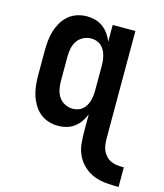

<svg xmlns="http://www.w3.org/2000/svg" viewBox="-111 -612 777 908"><g transform="rotate(15 277.5 -157.5)"><path d="M555 213Q525 213 494.5 210.5Q464 208 436 197.5Q408 187 385 166Q362 145 349 118Q336 91 333 60.5Q330 30 330 0V-82Q322 -62 310 -45Q298 -28 281 -15.5Q264 -3 244 2.5Q224 8 203 8Q179 8 155.5 0.5Q132 -7 113.5 -22.5Q95 -38 82.5 -59.5Q70 -81 63 -104Q56 -127 53.5 -151.5Q51 -176 51 -200V-320Q51 -344 53.5 -368.5Q56 -393 63 -416Q70 -439 82.5 -460.5Q95 -482 113.5 -497.5Q132 -513 155.5 -520.5Q179 -528 203 -528Q224 -528 244 -522.5Q264 -517 281 -504.5Q298 -492 310 -475Q322 -458 330 -438V-520H441V0Q441 16 442.5 32Q444 48 450 62.5Q456 77 467 89Q478 101 492.5 107.5Q507 114 523 115.5Q539 117 555 117ZM249 -88Q262 -88 274.5 -92Q287 -96 297 -104.5Q307 -113 313.5 -124.5Q320 -136 323.5 -148.5Q327 -161 328.5 -174Q330 -187 330 -200V-320Q330 -333 328.5 -346Q327 -359 323.5 -371.5Q320 -384 313.5 -395.5Q307 -407 297 -415.5Q287 -424 274.5 -428Q262 -432 249 -432Q229 -432 210.5 -422.5Q192 -413 181 -396.5Q170 -380 166 -360Q162 -340 162 -320V-200Q162 -180 166 -160Q170 -140 181 -123.5Q192 -107 210.5 -97.5Q229 -88 249 -88Z"/></g></svg>

Font: Iosevka SS08 Regular
Style: Bold
Weight: 700
Monospace: yes
Designer: Belleve Invis
Foundry: Belleve Invis
Version: Version 16.3.4; ttfautohint (v1.8.4)